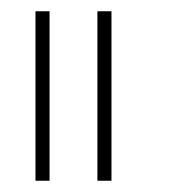

<svg xmlns="http://www.w3.org/2000/svg" viewBox="-20 -321 302 341"><path d="M153 0V-301H178V0ZM43 0V-301H68V0Z"/></svg>

Font: Chathura Light
Style: Regular
Weight: 300
Designer: Appaji Ambarisha Darbha
Foundry: Aditya Fonts
Version: Version 1.001 2016